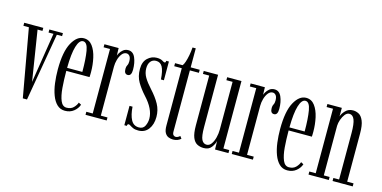

<svg xmlns="http://www.w3.org/2000/svg" viewBox="-68 -1014 2738 1376"><g transform="rotate(15 1301.5 -326.0)"><path d="M141 2.5 51 -501H10.5V-523.5H152V-501H115.5L174.5 -128.5L233.5 -501H197V-523.5H297.5V-501H258.5L172 2.5Z M454.5 10.5Q419.5 10.5 395.5 -12.5Q371.5 -35.5 356.8 -74.8Q342 -114 335.8 -162.8Q329.5 -211.5 329.5 -263Q329.5 -394.5 365.8 -460.8Q402 -527 453 -527Q493 -527 517.5 -494Q542 -461 553.2 -410Q564.5 -359 564.5 -305.5Q564.5 -296 564.2 -286.8Q564 -277.5 563.5 -268.5H391Q391 -201.5 395.8 -143.2Q400.5 -85 415.5 -49.5Q430.5 -14 460.5 -14Q493 -14 511.5 -33Q530 -52 536.5 -72L556 -61.5Q546.5 -32.5 519.8 -11Q493 10.5 454.5 10.5ZM453 -505Q425 -505 408.5 -450.8Q392 -396.5 391 -291H504Q504 -387 493.8 -446Q483.5 -505 453 -505Z M605.5 0V-22.5H653V-501H605.5V-523.5H711L712.5 -467.5Q713.5 -473 721.8 -487.5Q730 -502 745.2 -514.5Q760.5 -527 782.5 -527Q818 -527 834.5 -489.5Q851 -452 851 -399.5Q851 -354 823.5 -354Q796.5 -354 796.5 -393Q796.5 -409.5 803 -420.5Q809.5 -431.5 809.5 -450.5Q809.5 -477 799.8 -489.2Q790 -501.5 776 -501.5Q756.5 -501.5 742.2 -483.2Q728 -465 720.5 -438.5Q713 -412 713 -387V-22.5H762.5V0Z M999 11Q975 11 960.5 4.5Q946 -2 937.2 -8.2Q928.5 -14.5 922 -14.5Q912.5 -14.5 912 0H893.5V-143.5H916Q920 -83 939 -47.2Q958 -11.5 998 -11.5Q1029.5 -11.5 1042 -37.5Q1054.5 -63.5 1054.5 -91.5Q1054.5 -163 981 -242Q945.5 -281 921.2 -322Q897 -363 897 -418.5Q897 -472 926.5 -499.5Q956 -527 994 -527Q1022 -527 1035.8 -518Q1049.5 -509 1056.5 -509Q1063.5 -509 1064.5 -523.5H1084V-384.5H1062Q1058 -447.5 1042.5 -476Q1027 -504.5 995 -504.5Q969.5 -504.5 954.5 -486Q939.5 -467.5 939.5 -434.5Q939.5 -399.5 958.2 -368Q977 -336.5 1011 -299.5Q1054 -252.5 1077.2 -210Q1100.5 -167.5 1100.5 -116.5Q1100.5 -60 1073.5 -24.5Q1046.5 11 999 11Z M1257 9Q1239 9 1222.8 2.5Q1206.5 -4 1196 -22Q1185.5 -40 1185.5 -75.5V-501H1129.5V-523.5H1185.5Q1193.5 -532 1201 -554.2Q1208.5 -576.5 1214 -605.8Q1219.5 -635 1221.5 -664.5H1245.5V-523.5H1312.5V-501H1245.5V-48Q1245.5 -28.5 1253.2 -21.5Q1261 -14.5 1269.5 -14.5Q1280 -14.5 1288.5 -19.8Q1297 -25 1301 -29.5L1314 -12Q1305 -3.5 1290.2 2.8Q1275.5 9 1257 9Z M1484 11Q1457.5 11 1435.8 -0.2Q1414 -11.5 1401.5 -42.2Q1389 -73 1389 -132V-501H1342.5V-523H1449V-136.5Q1449 -66.5 1461.8 -42Q1474.5 -17.5 1498 -17.5Q1519 -17.5 1533.2 -37.5Q1547.5 -57.5 1555 -87.2Q1562.5 -117 1562.5 -145.5V-501H1516.5V-523H1622.5V-22.5H1666V0H1566.5L1565 -63Q1559.5 -38.5 1540.8 -13.8Q1522 11 1484 11Z M1690.5 0V-22.5H1738V-501H1690.5V-523.5H1796L1797.5 -467.5Q1798.5 -473 1806.8 -487.5Q1815 -502 1830.2 -514.5Q1845.5 -527 1867.5 -527Q1903 -527 1919.5 -489.5Q1936 -452 1936 -399.5Q1936 -354 1908.5 -354Q1881.5 -354 1881.5 -393Q1881.5 -409.5 1888 -420.5Q1894.5 -431.5 1894.5 -450.5Q1894.5 -477 1884.8 -489.2Q1875 -501.5 1861 -501.5Q1841.5 -501.5 1827.2 -483.2Q1813 -465 1805.5 -438.5Q1798 -412 1798 -387V-22.5H1847.5V0Z M2104 10.5Q2069 10.5 2045 -12.5Q2021 -35.5 2006.2 -74.8Q1991.5 -114 1985.2 -162.8Q1979 -211.5 1979 -263Q1979 -394.5 2015.2 -460.8Q2051.5 -527 2102.5 -527Q2142.5 -527 2167 -494Q2191.5 -461 2202.8 -410Q2214 -359 2214 -305.5Q2214 -296 2213.8 -286.8Q2213.5 -277.5 2213 -268.5H2040.5Q2040.5 -201.5 2045.2 -143.2Q2050 -85 2065 -49.5Q2080 -14 2110 -14Q2142.5 -14 2161 -33Q2179.5 -52 2186 -72L2205.5 -61.5Q2196 -32.5 2169.2 -11Q2142.5 10.5 2104 10.5ZM2102.5 -505Q2074.5 -505 2058 -450.8Q2041.5 -396.5 2040.5 -291H2153.5Q2153.5 -387 2143.2 -446Q2133 -505 2102.5 -505Z M2260 0V-22.5H2307.5V-501H2260V-523.5H2367V-460Q2373 -481.5 2394.8 -504.2Q2416.5 -527 2450.5 -527Q2472 -527 2492.8 -516.2Q2513.5 -505.5 2527.2 -473.2Q2541 -441 2541 -377.5V-22.5H2588V0H2438.5V-22.5H2481V-367Q2481 -435.5 2468.8 -466Q2456.5 -496.5 2430.5 -496.5Q2413 -496.5 2399 -478.8Q2385 -461 2376.5 -436.2Q2368 -411.5 2367.5 -391V-22.5H2410.5V0Z"/></g></svg>

Font: Imbue 50pt Light
Style: Regular
Weight: 300
Designer: Tyler Finck
Foundry: Etcetera Type Company
Version: Version 1.102; ttfautohint (v1.8.3)